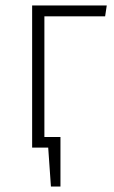

<svg xmlns="http://www.w3.org/2000/svg" viewBox="-20 -542 420 705"><path d="M366 -482H143V-39H202V143H167L157 0H98V-522H372Z"/></svg>

Font: Fira Sans Condensed ExtraLight
Style: Regular
Weight: 275
Width: 3
Designer: Carrois Corporate & Edenspiekermann AG
Foundry: Carrois Corporate GbR & Edenspiekermann AG
Version: Version 4.203